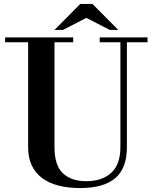

<svg xmlns="http://www.w3.org/2000/svg" viewBox="-20 -944 777 976"><path d="M6 -754H352V-729H257V-196Q257 -103 300 -63Q343 -23 418 -23Q499 -23 545.5 -65.5Q592 -108 592 -196V-729H487V-754H730V-729H625V-196Q625 -88 565.5 -38Q506 12 387 12Q327 12 278 -0.5Q229 -13 194.5 -38.5Q160 -64 141.5 -103Q123 -142 123 -195V-729H6ZM538 -792 419 -853 300 -792H257L388 -924H450L581 -792Z"/></svg>

Font: Libre Bodoni
Style: Regular
Weight: 400
Designer: Pablo Impallari, Rodrigo Fuenzalida
Foundry: Pablo Impallari, Rodrigo Fuenzalida
Version: Version 1.001; ttfautohint (v1.5.65-e2d9)